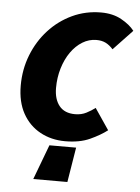

<svg xmlns="http://www.w3.org/2000/svg" viewBox="-50 -548 555 760"><g transform="rotate(5 227.0 -168.0)"><path d="M110.9 172 162.9 33.5H269L246.4 172ZM223.2 12Q168.1 12 124 -12.1Q79.9 -36.1 54.5 -81.8Q29.2 -127.5 29.2 -192.5Q29.2 -256.9 51.6 -314Q74 -371.1 113.8 -414.6Q153.6 -458.2 206.9 -483.2Q260.2 -508.1 321.1 -508.1Q368 -508.1 402 -489.3Q436.1 -470.5 454.3 -446.8L378.6 -366.9Q364.5 -382.7 349.1 -390.4Q333.6 -398.1 312.5 -398.1Q282.8 -398.1 256.8 -382.2Q230.9 -366.3 211.2 -338.4Q191.6 -310.5 180.4 -273.5Q169.2 -236.5 169.2 -195.2Q169.2 -150.3 190.2 -124.2Q211.2 -98 253.2 -98Q278.3 -98 297.9 -108.2Q317.5 -118.3 332.5 -129.9L389.3 -46Q362 -25 321.5 -6.5Q280.9 12 223.2 12Z"/></g></svg>

Font: Source Sans Variable
Style: Italic
Weight: 200
Italic angle: -11°
Designer: Paul D. Hunt
Foundry: Adobe Systems Incorporated
Version: Version 3.006;hotconv 1.0.111;makeotfexe 2.5.65597